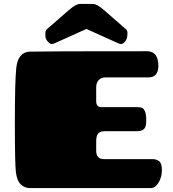

<svg xmlns="http://www.w3.org/2000/svg" viewBox="-20 -962 884 982"><path d="M63 -612Q71 -696 134 -698Q206 -700 731 -700Q790 -700 790 -625Q790 -566 738 -566H518Q497 -566 484.5 -552Q472 -538 472 -516V-444Q472 -414 499 -414H681Q697 -414 705.5 -411Q714 -408 721 -393.5Q728 -379 728 -346Q728 -313 716.5 -302Q705 -291 679 -291H516Q491 -291 481.5 -278.5Q472 -266 472 -240V-191Q472 -148 513 -148H762Q780 -148 794 -137.5Q808 -127 808 -91.5Q808 -56 791 -28Q774 0 751 0H134Q106 0 86.5 -18.5Q67 -37 61.5 -79.5Q56 -122 56 -334.5Q56 -547 63 -612ZM389 -942H455Q475 -942 510 -912L627 -810Q632 -802 632 -794Q632 -764 620.5 -750.5Q609 -737 600.5 -737Q592 -737 586 -740L422 -814L258 -740Q252 -737 243.5 -737Q235 -737 224 -750Q213 -763 212.5 -774Q212 -785 212 -793.5Q212 -802 217 -810L334 -912Q369 -942 389 -942Z"/></svg>

Font: Chango
Style: Regular
Weight: 400
Designer: Manuel Lupez
Foundry: Fontstage
Version: Version 1.001